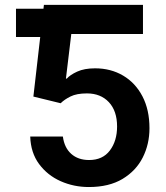

<svg xmlns="http://www.w3.org/2000/svg" viewBox="-20 -747 672 777"><path d="M225.5 -329.2 115.1 -356.2 142.8 -597.3H44.7V-711.6H155.9L157.7 -727.3H558.6V-609.4H268.5L246.8 -429H250.4Q263.5 -443.9 292.4 -457.2Q321.4 -470.5 364.7 -470.5Q428.3 -470.5 478.2 -441.1Q528.1 -411.6 556.5 -357.1Q584.9 -302.6 584.9 -228Q584.9 -163.7 557.7 -109.7Q530.5 -55.8 475.9 -22.9Q421.2 9.9 339.5 9.9Q278.8 9.9 225.3 -13.8Q171.9 -37.6 138.1 -83.3Q104.4 -128.9 102.3 -194.6H234.4Q240.4 -149.1 268.3 -124.3Q296.2 -99.4 340.6 -99.4Q395.6 -99.4 424.7 -138.1Q453.8 -176.8 453.8 -235.1Q453.8 -297.9 420.6 -333.5Q387.4 -369 331.7 -369Q290.5 -369 265.6 -356.7Q240.8 -344.5 225.5 -329.2Z"/></svg>

Font: Interface
Style: Bold
Weight: 700
Designer: Rasmus Andersson
Foundry: rsms
Version: Version 1.8